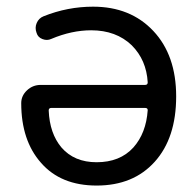

<svg xmlns="http://www.w3.org/2000/svg" viewBox="-20 -578 592 587"><path d="M431.6 -241.2Q431.6 -248 423.8 -248H136.7Q128.9 -248 128.9 -240.2Q131.8 -169.9 168 -127Q207 -82 275.4 -82Q346.7 -82 387.7 -127Q426.8 -170.9 431.6 -241.2ZM264.6 -557.6Q378.9 -557.6 448.7 -483.4Q518.6 -409.2 518.6 -283.2Q518.6 -156.2 453.1 -83.5Q387.7 -10.7 275.4 -10.7Q166 -10.7 105.5 -80.1Q44.9 -148.4 44.9 -262.7Q44.9 -285.2 62.5 -301.8Q80.1 -318.4 104.5 -318.4H423.8Q431.6 -318.4 431.6 -326.2Q427.7 -394.5 382.8 -439.5Q335 -485.4 258.8 -485.4Q199.2 -485.4 136.7 -459Q124 -453.1 109.9 -458.5Q95.7 -463.9 91.8 -477.5Q85.9 -493.2 92.3 -507.8Q98.6 -522.5 113.3 -528.3Q186.5 -557.6 264.6 -557.6Z"/></svg>

Font: Gen Jyuu Gothic P Regular
Style: Regular
Weight: 400
Designer: [Source Han Sans]
Ryoko NISHIZUKA  (kana & ideographs); Paul D. Hunt (Latin, Greek & Cyrillic); Wenlong ZHANG  (bopomofo
Version: Version 1.002.20150607